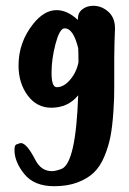

<svg xmlns="http://www.w3.org/2000/svg" viewBox="-20 -442 446 663"><path d="M175 -141H177Q200 -141 222 -166.5Q244 -192 251 -227Q251 -260 250 -276Q233 -344 204 -344H201Q185 -341 171.5 -289.5Q158 -238 158 -191Q158 -142 175 -141ZM249 -378Q249 -398 264.5 -410Q280 -422 302 -422Q331 -422 354 -401.5Q377 -381 377 -345V-340Q375 -300 374.5 -242.5Q374 -185 374.5 -145Q375 -105 371.5 -55Q368 -5 361.5 29Q355 63 340.5 98Q326 133 304 154Q282 175 247.5 188Q213 201 167 201Q98 201 64 159Q30 117 30 76Q30 60 36 57Q49 52 52 52Q72 52 102 110Q122 149 159 149Q172 149 193 141Q242 120 250 -113Q215 -70 157 -70Q107 -70 75.5 -112.5Q44 -155 44 -216Q44 -296 95 -360Q133 -407 175 -407Q213 -407 249 -373Z"/></svg>

Font: KleponIjo
Style: Ijo
Weight: 400
Designer: Aprian Dwi Nur Sembada & Aurellia CItra
Version: Version 001.000